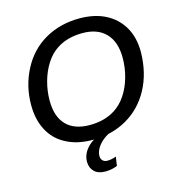

<svg xmlns="http://www.w3.org/2000/svg" viewBox="-128 -808 1035 1125"><g transform="rotate(-15 389.0 -245.0)"><path d="M456.5 -698.2Q548.3 -698.2 615 -663.6Q681.6 -628.9 717.8 -565.7Q753.9 -502.4 753.9 -415.5Q752.4 -288.6 700.2 -191.4Q647.9 -94.7 556.6 -42.5Q465.3 9.8 349.1 9.8Q252.4 9.8 184.1 -28.3Q120.1 -63 86.2 -127.7Q52.2 -192.4 52.2 -279.8Q52.2 -396.5 104 -494.6Q155.3 -592.8 247.3 -645.5Q339.4 -698.2 456.5 -698.2ZM451.2 -610.4Q359.9 -610.4 295.9 -568.8Q253.4 -541.5 223.9 -494.9Q194.3 -448.2 179 -391.6Q163.6 -335 163.6 -277.8Q163.6 -179.7 212.9 -129.2Q262.2 -78.6 354.5 -78.6Q444.8 -78.6 508.3 -119.1Q550.8 -146 580.6 -191.4Q610.4 -236.8 626.2 -293.7Q642.1 -350.6 642.1 -410.2Q642.1 -506.3 592.5 -558.3Q543 -610.4 451.2 -610.4ZM372.6 208Q329.1 208 305.7 185.1Q282.2 162.1 282.2 124.5Q282.2 85.4 308.1 51.8Q334 18.1 377.9 -1.5H448.2Q407.7 20 384.5 50.8Q361.3 81.5 361.3 111.3Q361.3 128.4 371.6 139.2Q381.8 149.9 399.9 149.9Q425.3 149.9 453.6 139.2L445.3 193.8Q411.1 208 372.6 208Z"/></g></svg>

Font: Arimo Medium
Style: Italic
Weight: 500
Italic angle: -12°
Designer: Steve Matteson
Foundry: Monotype Imaging Inc.
Version: Version 1.33